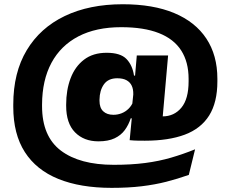

<svg xmlns="http://www.w3.org/2000/svg" viewBox="-20 -696 1080 904"><path d="M443.5 -30.5Q375 -30.5 333.2 -73Q291.5 -115.5 291.5 -198Q291.5 -199 291.5 -199.5Q291.5 -200 291.5 -200.8Q291.5 -201.5 291.5 -202.2Q291.5 -203 291.5 -203.5Q291.5 -272.5 312.5 -327.8Q333.5 -383 375.8 -415.2Q418 -447.5 482 -447.5Q547 -447.5 575.2 -418.5Q603.5 -389.5 611 -340H656L607 -240Q607.5 -243.5 607.5 -246.5Q607.5 -249.5 607.5 -252.5Q608 -276 600.2 -292.5Q592.5 -309 575.8 -318.2Q559 -327.5 532 -327.5Q489.5 -327.5 469.2 -298.8Q449 -270 448.5 -227Q448.5 -226.5 448.5 -225.8Q448.5 -225 448.5 -224.2Q448.5 -223.5 448.5 -223Q448.5 -222.5 448.5 -221.5Q448.5 -188.5 466 -172Q483.5 -155.5 514 -155.5Q534.5 -155.5 552.8 -162.8Q571 -170 585.2 -184Q599.5 -198 607.5 -218L640 -139H595.5Q585.5 -108 567.5 -83.5Q549.5 -59 519.5 -44.8Q489.5 -30.5 443.5 -30.5ZM590.5 -36 602.5 -160.5 600.5 -184 613 -303.5 614.5 -323 623.5 -428 624 -435H771.5L739.5 -71.5ZM705.5 -150.5Q713.5 -149 721.8 -148.5Q730 -148 745 -148Q800 -148 834 -189Q868 -230 868 -313Q868 -315 868 -317Q868 -319 868 -321Q868 -323 868 -324.5Q868 -404 833.2 -458.2Q798.5 -512.5 728 -540.2Q657.5 -568 550.5 -568Q432.5 -568 349.2 -524.8Q266 -481.5 222.2 -400Q178.5 -318.5 178 -204Q178 -203.5 178 -202.5Q178 -201.5 178 -200.8Q178 -200 178 -199.2Q178 -198.5 178 -198Q178 -197.5 178 -196.5Q178 -54 266.5 13Q355 80 516 80Q597.5 80 663 71.5Q728.5 63 785.8 46.2Q843 29.5 898.5 7L869 127.5Q816.5 146 762.8 159.8Q709 173.5 646.8 181Q584.5 188.5 505.5 188.5Q358.5 188.5 254.8 146.5Q151 104.5 96.8 19.8Q42.5 -65 42.5 -193Q42.5 -194 42.5 -195Q42.5 -196 42.5 -197.2Q42.5 -198.5 42.5 -199.2Q42.5 -200 42.5 -201.2Q42.5 -202.5 42.5 -203.5Q42.5 -354 105.8 -459.5Q169 -565 284.8 -620.5Q400.5 -676 558 -676Q701 -676 800.2 -634.5Q899.5 -593 951.5 -514.5Q1003.5 -436 1003.5 -325Q1003.5 -323.5 1003.5 -321.5Q1003.5 -319.5 1003.5 -317.2Q1003.5 -315 1003.5 -313Q1003.5 -214 964.8 -152.2Q926 -90.5 850 -62Q774 -33.5 662 -33.5Q644.5 -33.5 628 -33.8Q611.5 -34 590.5 -36Z"/></svg>

Font: Anek Latin Expanded
Style: Bold
Weight: 700
Width: 7
Designer: Yesha Goshar
Foundry: Ek Type
Version: Version 1.003